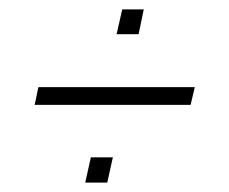

<svg xmlns="http://www.w3.org/2000/svg" viewBox="-20 -458 490 410"><path d="M54 -234 62 -272H396L387 -234ZM162 -68 174 -122H221L209 -68ZM229 -385 241 -438H287L276 -385Z"/></svg>

Font: Saira ExtraCondensed ExtraLight
Style: Italic
Weight: 250
Width: 2
Italic angle: -12°
Designer: Hector Gatti with collaboration of the Omnibus-Type team
Foundry: Omnibus-Type
Version: Version 1.101